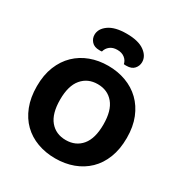

<svg xmlns="http://www.w3.org/2000/svg" viewBox="-196 -991 1092 1152"><g transform="rotate(30 350.0 -414.5)"><path d="M662 -304Q662 -226 638.5 -166Q615 -106 573 -65.5Q531 -25 474 -4Q417 17 350 17Q283 17 226 -4Q169 -25 127.5 -65.5Q86 -106 62.5 -166Q39 -226 39 -304Q39 -382 63 -441.5Q87 -501 129 -541.5Q171 -582 227.5 -603Q284 -624 350 -624Q416 -624 473 -603Q530 -582 572 -541.5Q614 -501 638 -441.5Q662 -382 662 -304ZM500 -304Q500 -400 459.5 -448.5Q419 -497 350 -497Q282 -497 241 -448.5Q200 -400 200 -304Q200 -207 240.5 -158.5Q281 -110 350 -110Q419 -110 459.5 -158.5Q500 -207 500 -304ZM349 -734Q318 -734 298.5 -718.5Q279 -703 273 -679Q268 -678 264 -678Q260 -678 255 -678Q220 -678 202 -698Q184 -718 184 -744Q184 -786 226.5 -816Q269 -846 349 -846Q430 -846 472 -816Q514 -786 514 -744Q514 -718 496.5 -698Q479 -678 443 -678Q438 -678 434 -678Q430 -678 425 -679Q420 -703 400 -718.5Q380 -734 349 -734Z"/></g></svg>

Font: Baloo Paaji 2
Style: Bold
Weight: 700
Designer: Shuchita Grover, Noopur Datye and Ek Type
Foundry: Ek Type
Version: Version 1.640;hotconv 1.0.111;makeotfexe 2.5.65597; ttfautoh